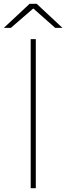

<svg xmlns="http://www.w3.org/2000/svg" viewBox="-38 -982 346 1002"><path d="M250 -836.7 135.6 -937.8 18.9 -836.7H-17.8L116.7 -962.2H153.3L287.8 -836.7ZM148.9 -777.8V0H122.2V-777.8Z"/></svg>

Font: Paperlogy 1 Thin
Style: Regular
Weight: 250
Designer: redesigned by Lee Juim, glyphs from Gmarket Sans & Montserrat
Foundry: PT&
Version: Version 1.001